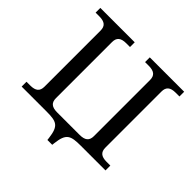

<svg xmlns="http://www.w3.org/2000/svg" viewBox="-201 -893 1208 1208"><g transform="rotate(45 403.0 -288.5)"><path d="M234 -101V-600C234 -640 255 -658 303 -658H336V-700H30V-658H63C111 -658 132 -640 132 -600V-101C132 -61 111 -43 63 -43H30V0H250C341 0 368 11 380 106L382 123H425L427 106C438 11 466 0 557 0H776V-43H743C695 -43 674 -61 674 -101V-600C674 -640 695 -658 743 -658H776V-700H470V-658H503C551 -658 572 -640 572 -600V-101C572 -61 551 -43 503 -43H303C255 -43 234 -61 234 -101Z"/></g></svg>

Font: LT Superior Serif Medium
Style: Regular
Weight: 500
Designer: Daniel Lyons
Foundry: LyonsType
Version: Version 2.120;FEAKit 1.0